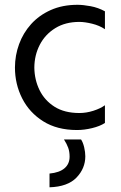

<svg xmlns="http://www.w3.org/2000/svg" viewBox="-20 -536 511 808"><path d="M124.5 -251.2Q125.2 -200.1 146.5 -156.6Q167.9 -113.2 209.6 -86.8Q251.4 -60.4 314.1 -60.4Q343.3 -60.4 372.8 -69.8Q402.3 -79.2 421.6 -93.1V-18.5Q400.5 -4.8 367.5 3.2Q334.4 11.2 304.1 11.2Q220.4 11.2 162.1 -25.4Q103.8 -61.9 73.3 -122Q42.9 -182.1 42.9 -252Q43.1 -303.1 60.3 -350.2Q77.5 -397.3 110.8 -434.4Q144.2 -471.6 193.5 -493.7Q242.8 -515.8 306 -515.8Q329.7 -515.8 361.4 -509.9Q393.2 -504 421.6 -488.4V-413.1Q398.8 -428.6 367.8 -436.2Q336.8 -443.8 313.9 -443.8Q255.1 -443.8 212.7 -417.6Q170.2 -391.4 147.5 -347.7Q124.8 -303.9 124.5 -251.2ZM339 121.8Q339 172.7 301.9 211.3Q264.8 249.8 188.4 252.2V194.4Q230.2 190.4 251.5 172.1Q272.9 153.8 272.9 123.3Q272.9 102.5 267.1 86.1Q261.2 69.7 249.3 51H321.2Q329.4 63.4 334.2 83.8Q339 104.2 339 121.8Z"/></svg>

Font: Hind Variable Light
Style: Regular
Weight: 300
Designer: Manushi Parikh, Satya Rajpurohit
Foundry: Indian Type Foundry
Version: Version 3.000